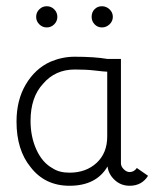

<svg xmlns="http://www.w3.org/2000/svg" viewBox="-20 -588 530 616"><path d="M154 -558Q164 -548 164 -534Q164 -520 154 -510Q144 -500 130 -500Q116 -500 106 -510Q96 -520 96 -534Q96 -548 106 -558Q116 -568 130 -568Q144 -568 154 -558ZM274 -534Q274 -549 283.5 -558.5Q293 -568 307 -568Q321 -568 331.5 -558Q342 -548 342 -534Q342 -520 331.5 -510Q321 -500 307 -500Q293 -500 283.5 -510Q274 -520 274 -534ZM368 -64Q368 -54 377 -45Q386 -36 396 -36Q410 -36 419 -49L455 -24Q435 8 396 8Q368 8 348 -10.5Q328 -29 325 -54Q289 8 203 8Q124 8 78 -52Q33 -107 33 -198Q33 -267 63 -317.5Q93 -368 142 -390Q180 -406 219 -406Q283 -406 324 -399H368ZM203 -34Q256 -34 290 -65.5Q324 -97 324 -150V-358Q316 -358 282 -362Q257 -365 220 -365Q157 -365 118 -319Q78 -276 78 -200Q78 -149 97 -107.5Q116 -66 149 -48Q170 -34 203 -34Z"/></svg>

Font: Bhavuka
Style: Regular
Weight: 400
Version: 2.94.0; ttfautohint (v1.2) -l 7 -r 28 -G 50 -x 13 -D deva -f